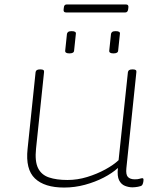

<svg xmlns="http://www.w3.org/2000/svg" viewBox="-20 -837 733 863"><path d="M268 6Q180 6 137 -35Q94 -76 104 -168L140 -513Q142 -525 159 -525H163Q180 -525 178 -513L142 -169Q136 -112 151 -81.5Q166 -51 200 -39.5Q234 -28 283 -28Q328 -28 372 -41.5Q416 -55 453.5 -75.5Q491 -96 513 -117L555 -513Q557 -525 574 -525H578Q595 -525 593 -513L548 -81Q545 -52 555 -41.5Q565 -31 586 -31Q600 -31 607.5 -33.5Q615 -36 620 -36Q625 -36 625 -29Q625 -22 623 -14.5Q621 -7 618 -4Q614 0 600 2.5Q586 5 575 5Q559 5 542 -1.5Q525 -8 515.5 -26.5Q506 -45 510 -82Q485 -59 446.5 -39Q408 -19 362 -6.5Q316 6 268 6ZM490 -597Q470 -597 471 -609L479 -685Q480 -690 484.5 -693.5Q489 -697 500 -697Q521 -697 519 -685L511 -609Q510 -597 490 -597ZM292 -597Q272 -597 273 -609L281 -685Q282 -690 286.5 -693.5Q291 -697 302 -697Q323 -697 321 -685L313 -609Q312 -597 292 -597ZM277 -781Q264 -781 266 -795L267 -803Q268 -817 280 -817H546Q559 -817 557 -803L556 -795Q554 -781 543 -781Z"/></svg>

Font: Asap Expanded Expanded Thin
Style: Italic
Weight: 100
Width: 7
Italic angle: -6°
Designer: Pablo Cosgaya
Foundry: Omnibus-Type
Version: Version 3.001; ttfautohint (v1.8.4.7-5d5b)